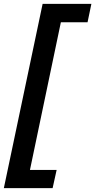

<svg xmlns="http://www.w3.org/2000/svg" viewBox="-30 -813 496 1000"><path d="M192 -793H446L426 -697H287L126 72H265L244 167H-10Z"/></svg>

Font: Mona Sans SemiBold
Style: Italic
Weight: 600
Italic angle: -11.7°
Designer: Deni Anggara
Foundry: GitHub
Version: Version 2.000